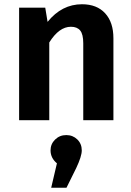

<svg xmlns="http://www.w3.org/2000/svg" viewBox="-20 -566 619 904"><path d="M365 142Q365 170 339 225L293 318H221L248 203Q218 178 218 142Q218 112 239.5 91Q261 70 292 70Q323 70 344 90.5Q365 111 365 142ZM366 -546Q436 -546 475 -503.5Q514 -461 514 -386V0H372V-362Q372 -405 357.5 -422.5Q343 -440 314 -440Q258 -440 212 -366V0H70V-530H193L204 -463Q271 -546 366 -546Z"/></svg>

Font: FiraSans
Style: Regular
Weight: 600
Designer: Carrois Corporate & Edenspiekermann AG
Foundry: Carrois Corporate GbR & Edenspiekermann AG
Version: Version 3.106;PS 003.106;hotconv 1.0.70;makeotf.lib2.5.58329